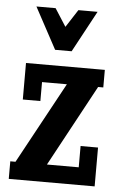

<svg xmlns="http://www.w3.org/2000/svg" viewBox="-53 -770 499 808"><g transform="rotate(5 196.5 -366.5)"><path d="M326.2 -732.9 231.9 -558.1H162.1L67.9 -732.9H148.9L196.8 -658.2L245.1 -732.9ZM377.9 -492.2V-418H356L169.9 -74.2H304.2V-164.1H377.9V0H15.1V-74.2H37.1L224.1 -418H119.1V-337.9H44.9V-492.2Z"/></g></svg>

Font: Margherita Black
Style: Regular
Weight: 900
Designer: James Puckett
Foundry: Dunwich Type Founders
Version: Version 1.008;hotconv 1.0.109;makeotfexe 2.5.65596